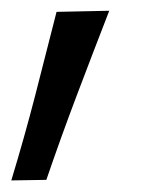

<svg xmlns="http://www.w3.org/2000/svg" viewBox="-40 -160 296 348"><path d="M-19.5 167Q4 89.5 23.8 13Q43.5 -63.5 62.5 -138.5L158 -140.5Q128.5 -64.5 99.5 12Q70.5 88.5 44 166Z"/></svg>

Font: Heraclito
Style: Italic
Weight: 400
Italic angle: -12°
Designer: Kostas Bartsokas (font) & Cristiano Sobral (main changes)
Foundry: Kostas Bartsokas (font) & Cristiano Sobral (main changes)
Version: Version 1.00;July 8, 2020;FontCreator 13.0.0.2655 64-bit